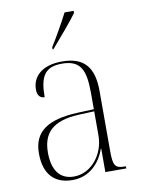

<svg xmlns="http://www.w3.org/2000/svg" viewBox="-87 -825 658 895"><g transform="rotate(-10 242.0 -378.0)"><path d="M197 -616V-606H201C240 -651 300 -721 325 -756V-766H282C259 -721 226 -663 197 -616ZM184 10C265 10 316 -47 338 -111H340V0H439V-10H435C388 -10 379 -23 379 -93V-377C379 -489 335 -543 230 -543C131 -543 88 -493 88 -435C88 -408 100 -393 122 -393C122 -490 146 -533 228 -533C318 -533 338 -482 338 -373V-298L262 -295C119 -289 50 -243 50 -139C50 -39 100 10 184 10ZM193 -5C124 -5 92 -56 92 -135C92 -226 137 -279 265 -285L338 -288V-173C338 -86 276 -5 193 -5Z"/></g></svg>

Font: Noto Serif Display SemiCondensed ExtraLight
Style: Regular
Weight: 200
Width: 4
Designer: Monotype Design Team
Foundry: Monotype Imaging Inc.
Version: Version 2.009